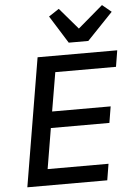

<svg xmlns="http://www.w3.org/2000/svg" viewBox="-62 -996 724 1042"><g transform="rotate(-5 300.0 -475.0)"><path d="M479.4 0 494 -88.8H162.3L199.2 -309.3H518.1L532.7 -398.1H213.8L249.6 -609.4H580.3L594.8 -698.2H160.9L44 0ZM242.2 -913 336.3 -762.4H442.8L583.1 -909.1L533.7 -949.9L397.7 -833.8L298.3 -949.9Z"/></g></svg>

Font: Margiela Mono Italic Medium It
Style: Regular
Weight: 500
Designer: Mike Abbink, Paul van der Laan, Pieter van Rosmalen
Foundry: Bold Monday
Version: Version 2.003 2021